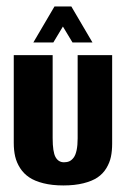

<svg xmlns="http://www.w3.org/2000/svg" viewBox="-20 -559 384 586"><path d="M142.7 -429.3 172 -478 201.3 -429.3H262.3L197.7 -539.3H146.3L81.7 -429.3ZM173.3 7Q208.3 7 234.8 0.3Q261.3 -6.3 277.8 -17.5Q294.3 -28.7 304.5 -45.5Q314.7 -62.3 318.5 -80.3Q322.3 -98.3 322.3 -120.7V-390.7H217V-136.7Q217 -115.3 213.8 -100.5Q210.7 -85.7 204.7 -77.8Q198.7 -70 191.7 -66.8Q184.7 -63.7 175.3 -63.7Q158.3 -63.7 149.5 -79.5Q140.7 -95.3 140.7 -137.7V-390.7H22V-122.7Q22 -100 26.3 -81.3Q30.7 -62.7 41.5 -45.8Q52.3 -29 69.2 -17.7Q86 -6.3 112.5 0.3Q139 7 173.3 7Z"/></svg>

Font: Jomhuria
Style: Regular
Weight: 400
Designer: Arabic design by Kourosh Beigpour, Latin design by Eben Sorkin, engineering by Lasse Fister and Khaled Hosney
Version: Version 1.0010